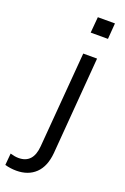

<svg xmlns="http://www.w3.org/2000/svg" viewBox="-268 -770 681 1044"><g transform="rotate(20 73.0 -248.0)"><path d="M-38 151Q46 151 54 50L99 -503H179L134 60Q127 139 85 179.5Q43 220 -26 220Q-59 220 -92 211L-86 143Q-59 151 -38 151ZM205 -716 198 -624H98L106 -716Z"/></g></svg>

Font: Muli
Style: Italic
Weight: 400
Italic angle: -4.541°
Designer: Vernon Adams
Foundry: Vernon Adams
Version: Version 2.001